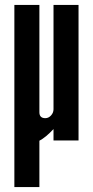

<svg xmlns="http://www.w3.org/2000/svg" viewBox="-20 -567 377 775"><path d="M38 188V-547H139V-114Q139 -90 163 -90Q176 -90 186 -101Q196 -112 196 -126V-547H297V0H196V-46Q180 -29 165.8 -17.2Q151.5 -5.5 139 1V188Z"/></svg>

Font: League Gothic
Style: Regular
Weight: 400
Designer: The League of Moveable Type
Version: Version 2.001